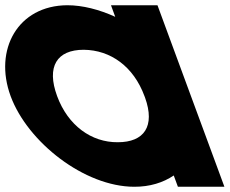

<svg xmlns="http://www.w3.org/2000/svg" viewBox="-173 -648 877 733"><path d="M-132.4 -281C-198 -459 -104.3 -627 83.9 -628C142.6 -628 205.8 -611.6 266.9 -583.8L250.7 -628H428.2L459.5 -543L554.8 -284.5L556.1 -281L652.4 -20L683.7 65H506.2L490.3 21.9C449.8 49.3 398.7 65.3 339.5 65C149.7 65 -67.5 -105 -132.4 -281ZM45.1 -281C86.4 -169 175.9 -104 276.8 -105C377.4 -105 420 -165.8 380.8 -275.2L378.6 -281C337 -394 249.3 -457 146.6 -458C44.2 -458 3.5 -394 45.1 -281Z"/></svg>

Font: Nordica Plus
Style: NordicaClassicBkExtOpObl
Weight: 900
Version: Version 1.01